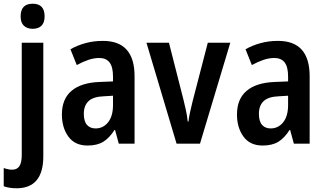

<svg xmlns="http://www.w3.org/2000/svg" viewBox="-52 -773 1748 1033"><path d="M59 -685Q59 -753 124 -753Q188 -753 188 -685Q188 -651 171 -634.5Q154 -618 124 -618Q94 -618 76.5 -634.5Q59 -651 59 -685ZM38 240Q-2 240 -32 229V131Q-7 140 14 140Q39 140 52 121.5Q65 103 65 61V-543H181V68Q181 239 38 240Z M502 -553Q672 -553 672 -363V0H587L567 -74H564Q537 -31 504 -10.5Q471 10 419 10Q351 10 316 -38Q281 -86 281 -157Q281 -240 332.5 -284Q384 -328 483 -332L556 -335V-361Q556 -413 537.5 -437Q519 -461 482 -461Q454 -461 424 -451Q394 -441 361 -423L327 -508Q364 -529 408 -541Q452 -553 502 -553ZM507 -255Q450 -253 424.5 -229Q399 -205 399 -161Q399 -120 416 -101Q433 -82 462 -82Q503 -82 529.5 -115Q556 -148 556 -208V-258Z M898 0 736 -543H857L935 -237Q942 -210 948.5 -179Q955 -148 958 -119H962Q964 -140 970.5 -169Q977 -198 984 -227L1066 -543H1187L1024 0Z M1444 -553Q1614 -553 1614 -363V0H1529L1509 -74H1506Q1479 -31 1446 -10.5Q1413 10 1361 10Q1293 10 1258 -38Q1223 -86 1223 -157Q1223 -240 1274.5 -284Q1326 -328 1425 -332L1498 -335V-361Q1498 -413 1479.5 -437Q1461 -461 1424 -461Q1396 -461 1366 -451Q1336 -441 1303 -423L1269 -508Q1306 -529 1350 -541Q1394 -553 1444 -553ZM1449 -255Q1392 -253 1366.5 -229Q1341 -205 1341 -161Q1341 -120 1358 -101Q1375 -82 1404 -82Q1445 -82 1471.5 -115Q1498 -148 1498 -208V-258Z"/></svg>

Font: Noto Sans Hebrew Condensed SemiBold
Style: Regular
Weight: 600
Width: 3
Designer: Monotype Design Team
Foundry: Monotype Imaging Inc.
Version: Version 2.004; ttfautohint (v1.8.4.7-5d5b)